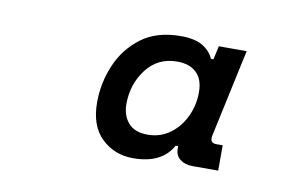

<svg xmlns="http://www.w3.org/2000/svg" viewBox="-45 -780 701 448"><g transform="rotate(10 306.0 -556.0)"><path d="M291 -406Q247 -406 216.5 -435Q186 -464 186 -520Q186 -566 204 -608.5Q222 -651 258.5 -678.5Q295 -706 352 -706Q385 -706 403.5 -695Q422 -684 430 -666H436L443 -698H509L464 -489Q461 -472 477 -472H492V-412H431Q413 -412 401.5 -421Q390 -430 390 -446V-452H384Q359 -406 291 -406ZM315 -466Q345 -466 368 -483Q391 -500 403.5 -527Q416 -554 416 -584Q416 -615 399.5 -630.5Q383 -646 354 -646Q308 -646 281 -610.5Q254 -575 254 -528Q254 -501 269 -483.5Q284 -466 315 -466Z"/></g></svg>

Font: Space Mono
Style: Italic
Weight: 400
Italic angle: -12°
Monospace: yes
Designer: Colophon Foundry + Benjamin Critton
Foundry: Colophon Foundry & Benjamin Critton
Version: Version 1.003; ttfautohint (v1.8.4.7-5d5b)